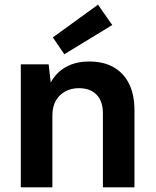

<svg xmlns="http://www.w3.org/2000/svg" viewBox="-20 -801 665 821"><path d="M69 0V-526H188L197 -448Q219 -490 261 -514Q303 -538 362 -538Q423 -538 466 -513.5Q509 -489 532 -442.5Q555 -396 555 -329V0H420V-317Q420 -368 393 -396Q366 -424 317 -424Q286 -424 260 -410.5Q234 -397 219 -371Q204 -345 204 -307V0ZM255 -569 206 -641 399 -781 460 -694Z"/></svg>

Font: DM Sans 9pt
Style: Bold
Weight: 700
Version: Version 4.004;gftools[0.9.30]